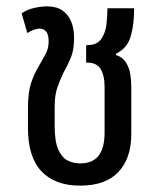

<svg xmlns="http://www.w3.org/2000/svg" viewBox="-20 -574 504 604"><path d="M232 10Q153 10 110.5 -35Q68 -80 68 -171V-234Q68 -284 78 -313.5Q88 -343 101 -364Q114 -387 123.5 -404Q133 -421 133 -444Q133 -466 125 -475Q117 -484 105 -484Q96 -484 85.5 -480Q75 -476 66 -470L48 -532Q65 -544 87.5 -549Q110 -554 127 -554Q158 -554 176.5 -541Q195 -528 204 -506Q213 -484 213 -454Q213 -417 203 -393Q193 -369 180 -346Q168 -321 160 -297.5Q152 -274 152 -237V-177Q152 -130 163 -104.5Q174 -79 192 -69.5Q210 -60 232 -60Q271 -60 290 -84Q309 -108 309 -157V-300Q309 -337 296.5 -357Q284 -377 255 -377H251V-432H255Q285 -432 298.5 -451.5Q312 -471 315 -498Q318 -525 318 -548H402Q402 -496 391 -459Q380 -422 345 -405V-401Q366 -394 376.5 -377Q387 -360 390 -340Q393 -320 393 -301V-152Q393 -76 352.5 -33Q312 10 232 10Z"/></svg>

Font: Noto Sans Thai Condensed
Style: Regular
Weight: 400
Width: 3
Designer: Monotype Design Team
Foundry: Monotype Imaging Inc.
Version: Version 2.002